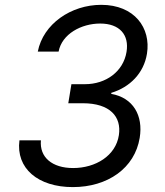

<svg xmlns="http://www.w3.org/2000/svg" viewBox="-20 -757 676 787"><path d="M278.4 9.9C421.5 9.9 532.3 -67.8 552.6 -191.8C567.8 -283.7 525.6 -356.5 436.1 -372.2V-376.4C512.4 -399.5 569.6 -457 582.4 -536.9C599.4 -642 531.6 -737.2 394.9 -737.2C271.3 -737.2 157 -659.1 134.9 -545.5H220.2C233.7 -617.9 313.6 -660.5 390.6 -660.5C470.5 -660.5 510.3 -614 498.6 -544C485.4 -463.8 414.4 -411.9 328.1 -411.9H272.7L259.9 -333.8H319.6C430.8 -333.8 478.7 -278.8 467.3 -203.1C454.5 -118.3 371.4 -68.2 279.8 -68.2C193.9 -68.2 141.3 -112.2 147.7 -181.8H59.7C44.7 -66.8 136 9.9 278.4 9.9Z"/></svg>

Font: Magic Ui Pro
Style: Italic
Weight: 400
Italic angle: -9.39999°
Designer: Stefan Endress, Andreas Faust
Version: Version 1.000;FEAKit 1.0